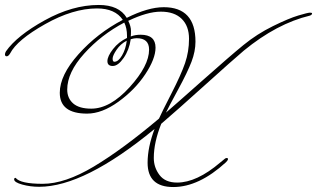

<svg xmlns="http://www.w3.org/2000/svg" viewBox="-168 -725 1278 774"><path d="M293 -476Q309 -476 324 -501.5Q339 -527 343 -561Q318 -548 302 -524.5Q286 -501 286 -488.5Q286 -476 293 -476ZM344 -572V-581Q344 -611 333 -634Q240 -585 171.5 -509Q103 -433 103 -364Q103 -329 127 -308Q151 -287 200 -287Q276 -287 354.5 -373.5Q433 -460 433 -525Q433 -571 383 -571Q373 -571 359 -567Q353 -524 330.5 -491.5Q308 -459 286.5 -459Q265 -459 265 -478.5Q265 -498 287.5 -527Q310 -556 344 -572ZM-105 -8Q-86 16 4 16Q94 16 210 -53.5Q326 -123 473 -247Q483 -270 522.5 -347Q562 -424 578 -470.5Q594 -517 594 -568.5Q594 -620 564.5 -649Q535 -678 480.5 -678Q426 -678 349 -641Q360 -619 360 -600.5Q360 -582 359 -578Q377 -585 399 -585Q459 -585 459 -533Q459 -488 417.5 -425.5Q376 -363 309.5 -315Q243 -267 183 -267Q73 -267 73 -351Q73 -422 148.5 -506.5Q224 -591 327 -645Q296 -691 223 -691Q126 -691 13.5 -627.5Q-99 -564 -127 -510Q-134 -498 -141 -498Q-148 -498 -148 -506Q-148 -511 -144 -518Q-100 -581 12 -643Q124 -705 230 -705Q312 -705 343 -653Q429 -696 492 -696Q620 -696 620 -557Q620 -518 604 -476Q588 -434 550 -364Q512 -294 501 -271Q535 -300 647 -399.5Q759 -499 813.5 -543.5Q868 -588 932 -619.5Q996 -651 1034.5 -662.5Q1073 -674 1081.5 -674Q1090 -674 1090 -671Q1090 -665 1081 -662Q948 -630 815 -521Q769 -482 656.5 -380.5Q544 -279 482 -226Q452 -151 452 -88Q452 -50 475 -19.5Q498 11 546 11Q625 11 720 -70Q736 -83 739 -85.5Q742 -88 746.5 -88Q751 -88 751 -83.5Q751 -79 743 -71Q634 29 530.5 29Q427 29 427 -69Q427 -131 455 -205Q172 28 -10 28Q-46 28 -78.5 19Q-111 10 -111 -2Q-111 -8 -105 -8Z"/></svg>

Font: Miss Fajardose
Style: Regular
Weight: 400
Version: Version 1.000